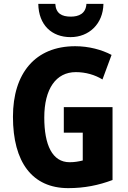

<svg xmlns="http://www.w3.org/2000/svg" viewBox="-20 -963 663 993"><path d="M515 -943H427C424 -892 387 -877 346 -877C300 -877 269 -893 266 -943H178C180 -833 248 -771 345 -771C440 -771 513 -839 515 -943ZM310 -409V-277H408V-133C387 -128 367 -124 340 -124C250 -124 209 -214 209 -355C209 -504 270 -590 372 -590C423 -590 471 -576 510 -552L557 -679C506 -706 439 -724 369 -724C162 -724 47 -584 47 -359C47 -124 147 10 333 10C417 10 490 -5 562 -32V-409Z"/></svg>

Font: Noto Sans Gurmukhi Condensed ExtraBold
Style: Regular
Weight: 800
Width: 3
Designer: Jelle Bosma - Monotype Design Team
Foundry: Monotype Imaging Inc.
Version: Version 2.004